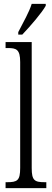

<svg xmlns="http://www.w3.org/2000/svg" viewBox="-20 -979 270 999"><path d="M75 -812V-799H96C139 -844 199 -914 218 -949V-959H145C131 -914 103 -867 75 -812ZM9 0H221V-31H214C160 -31 145 -39 145 -105V-760H9V-729H21C65 -729 85 -722 85 -656V-105C85 -39 70 -31 16 -31H9Z"/></svg>

Font: Noto Serif Bengali ExtraCondensed Light
Style: Regular
Weight: 300
Width: 2
Designer: Juan Bruce, Universal Thirst, Indian Type Foundry and the Monotype Design Team.
Foundry: Monotype Imaging Inc.
Version: Version 2.003